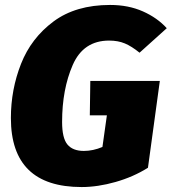

<svg xmlns="http://www.w3.org/2000/svg" viewBox="-20 -736 694 776"><path d="M654 -622 544 -523Q512 -549 484.5 -560.5Q457 -572 421 -572Q317 -572 274 -473.5Q231 -375 231 -243Q231 -178 252.5 -152Q274 -126 319 -126Q356 -126 394 -142L412 -270H343L345 -409H626L578 -58Q519 -21 447 -0.5Q375 20 310 20Q24 20 24 -259Q24 -374 65 -478Q106 -582 196 -649Q286 -716 425 -716Q499 -716 557.5 -690Q616 -664 654 -622Z"/></svg>

Font: FiraGO Heavy
Style: Italic
Weight: 900
Italic angle: -8°
Designer: bBox Type GmbH
Foundry: bBox Type GmbH
Version: Version 1.001